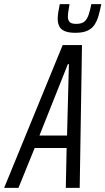

<svg xmlns="http://www.w3.org/2000/svg" viewBox="-55 -905 508 925"><path d="M-35 0 247 -688H340L329 0H262L266 -192H112L34 0ZM135 -252H268L277 -596H272ZM309 -747Q276 -747 257 -755Q238 -763 230.5 -778.5Q223 -794 223 -814Q223 -829 226 -847.5Q229 -866 233 -885H280Q277 -867 274.5 -852Q272 -837 272 -825Q272 -808 280.5 -799Q289 -790 312 -790Q338 -790 351 -800.5Q364 -811 371.5 -832.5Q379 -854 385 -885H433Q427 -855 420 -830Q413 -805 400.5 -786Q388 -767 366 -757Q344 -747 309 -747Z"/></svg>

Font: Saira ExtraCondensed
Style: Italic
Weight: 400
Width: 2
Italic angle: -12°
Designer: Hector Gatti with collaboration of the Omnibus-Type team
Foundry: Omnibus-Type
Version: Version 1.101